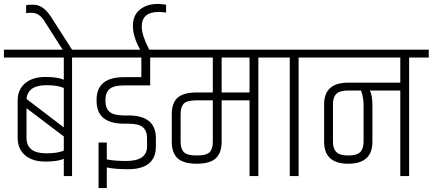

<svg xmlns="http://www.w3.org/2000/svg" viewBox="-40 -897 2204 978"><path d="M-20 -644H427V-604H327V0H285V-88Q254 -74 190 -74Q126 -74 88 -106Q50 -138 50 -195V-385Q50 -441 88 -473Q126 -505 190 -505Q254 -505 285 -491V-604H-20ZM196 -463Q102 -463 95 -393L285 -248V-449Q253 -463 196 -463ZM95 -195Q95 -116 196 -116Q254 -116 285 -130V-202L95 -346Z M93 -871Q107 -873 130 -873Q179 -873 218 -814L327 -644H279L184 -793Q159 -832 119 -832Q107 -832 93 -830Z M725 -462H592Q539 -462 518 -443.5Q497 -425 497 -389V-383Q497 -346 518 -327.5Q539 -309 592 -309H614Q754 -309 754 -193V-151Q754 -92 717.5 -63.5Q681 -35 613.5 -35Q546 -35 504 -44V61H462V-171H504V-85Q544 -77 602 -77Q709 -77 709 -151V-193Q709 -230 688 -248.5Q667 -267 614 -267H592Q452 -267 452 -383V-389Q452 -504 592 -504H680V-604H387V-644H674Q637 -710 637 -765Q637 -820 673 -848.5Q709 -877 764 -877Q778 -877 806 -873V-833Q786 -836 768 -836Q682 -836 682 -761Q682 -718 720 -644H820V-604H725Z M1231 0V-386H1089V-175Q1089 -118 1059 -90.5Q1029 -63 962 -63Q895 -63 865 -90.5Q835 -118 835 -175V-316Q835 -373 865 -399.5Q895 -426 962 -426H1044V-604H780V-644H1376V-604H1276V0ZM1089 -426H1231V-604H1089ZM1044 -175V-386H962Q913 -386 896.5 -369.5Q880 -353 880 -316V-175Q880 -139 896.5 -122Q913 -105 962 -105Q1011 -105 1027.5 -121.5Q1044 -138 1044 -175Z M1436 -604H1336V-644H1581V-604H1481V0H1436Z M1812 -361Q1812 -399 1799 -436H1734Q1691 -436 1673.5 -419Q1656 -402 1656 -366V-175Q1656 -140 1673.5 -122.5Q1691 -105 1734 -105Q1777 -105 1794.5 -122Q1812 -139 1812 -175ZM1999 -436H1844Q1857 -411 1857 -361V-175Q1857 -63 1734 -63Q1611 -63 1611 -175V-366Q1611 -476 1734 -476H1999V-604H1541V-644H2144V-604H2044V0H1999Z"/></svg>

Font: Khand Light
Style: Regular
Weight: 300
Designer: Devanagari: Sanchit Sawaria, Jyotish Sonowal; Latin: Satya Rajpurohit
Foundry: Indian Type Foundry
Version: Version 1.101;PS 1.0;hotconv 1.0.78;makeotf.lib2.5.61930; tt